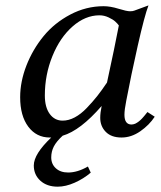

<svg xmlns="http://www.w3.org/2000/svg" viewBox="-20 -514 606 721"><path d="M361.8 -116.2Q281.7 -23.9 215.3 -4.4Q191.9 17.1 182.1 36.1Q172.4 55.2 172.4 77.1Q172.4 102.1 189.7 117.9Q207 133.8 235.8 133.8Q271 133.8 310.1 111.3L320.8 134.3Q293.9 157.2 260.3 172.1Q226.6 187 196.8 187Q156.2 187 131.6 164.6Q106.9 142.1 106.9 107.4Q106.9 64.5 172.4 2.4H167Q116.7 2.4 86.2 -38.3Q55.7 -79.1 55.7 -148.9Q55.7 -207.5 79.3 -268.1Q103 -328.6 143.6 -378.2Q184.1 -427.7 243.7 -459.2Q303.2 -490.7 369.1 -490.7Q394.5 -490.7 425 -481.2Q455.6 -471.7 468.3 -471.7Q478.5 -471.7 484.4 -474.1L537.6 -493.7Q522.9 -456.1 497.3 -342.5Q471.7 -229 454.1 -135.7Q447.3 -101.6 447.3 -83Q447.3 -46.4 474.1 -46.4Q477.5 -46.4 481.2 -47.4Q484.9 -48.3 488 -49.6Q491.2 -50.8 494.9 -53.5Q498.5 -56.2 501.2 -57.9Q503.9 -59.6 507.8 -63.5Q511.7 -67.4 513.4 -69.1Q515.1 -70.8 519 -75.4Q522.9 -80.1 524.2 -81.5Q525.4 -83 529.3 -87.9Q533.2 -92.8 533.7 -93.3L561 -75.7Q540.5 -44.4 506.8 -21Q473.1 2.4 436.5 2.4Q397.9 2.4 377.2 -18.8Q356.4 -40 356.4 -71.3Q356.4 -90.8 361.8 -116.2ZM381.8 -204.1Q411.6 -341.3 426.3 -418.5Q420.9 -425.8 412.6 -433.3Q404.3 -440.9 387.7 -448.7Q371.1 -456.5 353.5 -456.5Q300.3 -456.5 252.7 -414.8Q205.1 -373 176.8 -303.2Q148.4 -233.4 148.4 -155.3Q148.4 -111.3 166.7 -86.2Q185.1 -61 215.3 -61Q237.8 -61 260.7 -73.2Q283.7 -85.4 305.9 -108.6Q328.1 -131.8 345 -153.1Q361.8 -174.3 381.8 -204.1Z"/></svg>

Font: Flanker
Style: Italic
Weight: 400
Italic angle: -12°
Designer: Flanker
Version: Version 2.027